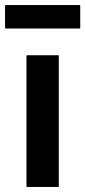

<svg xmlns="http://www.w3.org/2000/svg" viewBox="-31 -741 338 761"><path d="M202 0H74V-522H202ZM-11 -628V-721H287V-628Z"/></svg>

Font: IBM Plex Sans SemiBold
Style: Regular
Weight: 600
Designer: Mike Abbink, Paul van der Laan, Pieter van Rosmalen
Foundry: Bold Monday
Version: Version 3.201